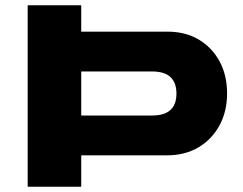

<svg xmlns="http://www.w3.org/2000/svg" viewBox="-20 -708 923 728"><path d="M85 0V-688H288V-588H615Q683 -588 733.5 -558Q784 -528 812.5 -475.5Q841 -423 841 -354Q841 -285 812 -232Q783 -179 732 -149Q681 -119 613 -119H288V0ZM288 -270H557Q649 -270 649 -353Q649 -437 557 -437H288Z"/></svg>

Font: Archivo Expanded ExtraBold
Style: Regular
Weight: 800
Width: 7
Designer: Hector Gatti
Foundry: Omnibus-Type
Version: Version 2.001; ttfautohint (v1.8.3)